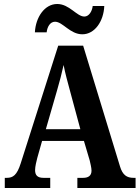

<svg xmlns="http://www.w3.org/2000/svg" viewBox="-20 -943 700 963"><path d="M393 -771C455 -771 500 -836 503 -913H445C442 -886 426 -860 403 -860C365 -860 328 -923 267 -923C204 -923 159 -857 155 -781H214C217 -808 231 -834 256 -834C295 -834 331 -771 393 -771ZM4 0H232V-51H198C167 -51 156 -65 156 -90C156 -108 163 -135 167 -151L191 -236H401L430 -138C433 -124 439 -102 439 -87C439 -61 422 -51 397 -51H368V0H660V-51H650C616 -51 595 -65 582 -108L397 -714H272L84 -124C65 -64 45 -51 14 -51H4ZM210 -295 266 -489C279 -533 290 -576 299 -617C307 -575 319 -532 332 -484L383 -295Z"/></svg>

Font: Noto Serif Georgian Condensed Bold
Style: Regular
Weight: 700
Width: 3
Designer: Monotype Design Team, Akaki Razmadze
Foundry: Google LLC
Version: Version 2.003